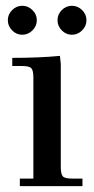

<svg xmlns="http://www.w3.org/2000/svg" viewBox="-20 -637 321 657"><path d="M21.5 -533Q6.8 -547.9 6.8 -567.9Q6.8 -587.9 21.5 -602.5Q36.1 -617.2 56.2 -617.2Q76.2 -617.2 91.1 -602.5Q106 -587.9 106 -567.9Q106 -547.9 91.1 -533Q76.2 -518.1 56.2 -518.1Q36.1 -518.1 21.5 -533ZM22 -411.1V-439Q115.2 -439 185.1 -445.8L188 -418V-65.9Q188 -41 195.1 -33.4Q202.1 -25.9 227.1 -25.9H262.2V0H47.9V-25.9H94.2V-371.1Q94.2 -396 87.2 -403.6Q80.1 -411.1 55.2 -411.1ZM191.4 -533Q176.8 -547.9 176.8 -567.9Q176.8 -587.9 191.4 -602.5Q206.1 -617.2 226.1 -617.2Q246.1 -617.2 261 -602.5Q275.9 -587.9 275.9 -567.9Q275.9 -547.9 261 -533Q246.1 -518.1 226.1 -518.1Q206.1 -518.1 191.4 -533Z"/></svg>

Font: Dihjauti S
Style: Bold
Weight: 700
Designer: T. Christopher White
Version: Version 3.0.0